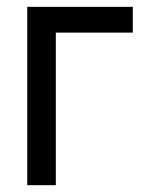

<svg xmlns="http://www.w3.org/2000/svg" viewBox="-20 -544 430 564"><path d="M60.1 -523.9H370.1V-448.2H144V0H60.1Z"/></svg>

Font: Miedinger*
Style: Book
Weight: 400
Version: Version 001.000